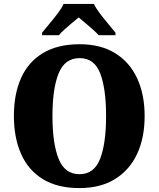

<svg xmlns="http://www.w3.org/2000/svg" viewBox="-20 -951 810 981"><path d="M386 10Q273 10 198.5 -36Q124 -82 87.5 -165Q51 -248 51 -359Q51 -470 87.5 -552Q124 -634 199 -679.5Q274 -725 387 -725Q494 -725 568 -679.5Q642 -634 680.5 -551.5Q719 -469 719 -358Q719 -247 680.5 -164.5Q642 -82 567.5 -36Q493 10 386 10ZM386 -61Q461 -61 491.5 -139.5Q522 -218 522 -358Q522 -498 492 -576Q462 -654 387 -654Q311 -654 279.5 -576Q248 -498 248 -358Q248 -218 279.5 -139.5Q311 -61 386 -61ZM195 -784Q210 -803 232 -829Q254 -855 274.5 -882Q295 -909 305 -931H460Q470 -909 490.5 -882Q511 -855 533 -829Q555 -803 570 -784V-771H484Q476 -781 457 -798Q438 -815 417 -832.5Q396 -850 382 -862Q367 -850 347 -833Q327 -816 308.5 -799.5Q290 -783 281 -771H195Z"/></svg>

Font: Noto Serif Hebrew SemiCondensed Black
Style: Regular
Weight: 900
Width: 4
Designer: Monotype Design Team
Foundry: Monotype Imaging Inc.
Version: Version 2.004; ttfautohint (v1.8.4.7-5d5b)